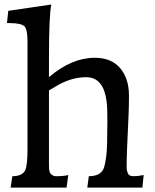

<svg xmlns="http://www.w3.org/2000/svg" viewBox="-20 -853 707 873"><path d="M202.6 -502.4Q306.6 -590.3 410.6 -590.3Q519 -590.3 554.7 -493.2Q566.4 -460.4 566.4 -418.9Q566.4 -377.4 564.9 -338.4Q563.5 -299.3 561.5 -259.8Q553.2 -92.3 557.1 -77.9Q561 -63.5 565.4 -58.6Q576.7 -45.9 633.3 -57.1L627.4 0H377L383.8 -51.8Q440.9 -51.8 453.6 -92.8Q465.8 -136.2 467 -202.1Q468.3 -268.1 468.3 -301.5Q468.3 -335 467.5 -355.2Q466.8 -375.5 464.1 -395.8Q461.4 -416 455.3 -435.3Q449.2 -454.6 438.5 -469.2Q415 -502 372.1 -502Q302.2 -502 233.4 -460L202.6 -441.9V-101.6Q202.6 -71.8 210 -63.5Q220.7 -51.8 233.9 -51.8Q270 -51.8 290.5 -57.1L282.7 0H28.3L36.1 -51.8Q81.5 -51.8 94.7 -79.1Q105 -101.1 105 -174.3V-666.5Q105 -716.8 91.8 -732.9Q76.7 -748 23.9 -748H11.7L17.6 -803.7L213.4 -832.5Q202.6 -785.6 202.6 -583.5Z"/></svg>

Font: HeadlandOne
Style: Regular
Weight: 400
Designer: Gary Lonergan
Foundry: Sorkin Type Co.
Version: Version 1.002